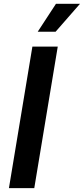

<svg xmlns="http://www.w3.org/2000/svg" viewBox="-20 -967 431 987"><path d="M276.9 -727.5 156.2 0H25.9L146.5 -727.5ZM173.8 -803.7 267.6 -947.3H391.1L265.6 -803.7Z"/></svg>

Font: Inter 17pt SemiBold
Style: Italic
Weight: 600
Italic angle: -9.3988°
Version: Version 4.001;git-66647c0bb